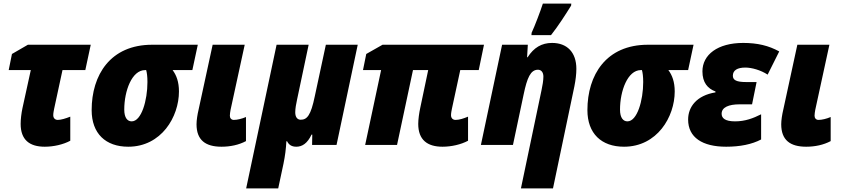

<svg xmlns="http://www.w3.org/2000/svg" viewBox="-20 -800 4660 1060"><path d="M227 10C276 10 329 -2 368 -23V-156C343 -146 317 -138 299 -138C285 -138 274 -147 274 -164C274 -176 277 -189 279 -200L325 -413H451L481 -553H134L46 -502L28 -413H150L104 -203C98 -175 94 -141 94 -116C94 -28 143 10 227 10Z M688 10C871 10 968 -155 968 -295C968 -348 954 -385 933 -413H1042L1072 -553H820C589 -553 486 -386 486 -192C486 -63 563 10 688 10ZM707 -130C684 -130 666 -149 666 -195C666 -298 708 -413 781 -413H787C791 -399 794 -378 794 -347C794 -246 761 -130 707 -130Z M1203 10C1251 10 1299 0 1338 -21V-154C1315 -144 1289 -138 1271 -138C1257 -138 1249 -148 1249 -161C1249 -172 1251 -181 1253 -194L1331 -553H1154L1076 -193C1070 -168 1065 -136 1065 -114C1065 -26 1115 10 1203 10Z M1339 240H1516L1545 104C1554 60 1559 21 1561 -20H1565C1575 0 1591 10 1616 10C1648 10 1677 -8 1700 -57H1704L1703 0H1838L1955 -553H1779L1718 -269C1696 -162 1675 -139 1640 -139C1622 -139 1610 -153 1610 -180C1610 -201 1615 -227 1620 -250L1684 -553H1507Z M2423 10C2472 10 2525 -2 2564 -23V-156C2540 -146 2516 -138 2495 -138C2481 -138 2470 -147 2470 -164C2470 -176 2473 -189 2475 -200L2521 -413H2623L2652 -553H2092L2002 -502L1984 -413H2084L1996 0H2172L2260 -413H2344L2300 -204C2294 -176 2289 -141 2289 -116C2289 -28 2339 10 2423 10Z M2914 -606H3022C3063 -658 3102 -719 3133 -769L3134 -780H2977C2965 -742 2932 -655 2915 -619ZM2856 240H3033L3151 -323C3158 -358 3162 -391 3162 -420C3162 -512 3110 -563 3028 -563C2970 -563 2927 -537 2893 -484H2890L2894 -553H2752L2635 0H2812L2871 -279C2890 -370 2909 -415 2950 -415C2968 -415 2980 -401 2980 -377C2980 -356 2975 -327 2970 -304Z M3425 10C3608 10 3705 -155 3705 -295C3705 -348 3691 -385 3670 -413H3779L3809 -553H3557C3326 -553 3223 -386 3223 -192C3223 -63 3300 10 3425 10ZM3444 -130C3421 -130 3403 -149 3403 -195C3403 -298 3445 -413 3518 -413H3524C3528 -399 3531 -378 3531 -347C3531 -246 3498 -130 3444 -130Z M3989 10C4065 10 4131 -3 4182 -30V-169C4138 -147 4094 -130 4038 -130C3981 -130 3964 -149 3964 -172C3964 -208 4004 -224 4063 -224H4132L4157 -347H4100C4045 -347 4026 -358 4026 -382C4026 -412 4051 -427 4095 -427C4130 -427 4180 -413 4218 -388L4282 -516C4224 -548 4162 -563 4083 -563C3942 -563 3858 -498 3858 -406C3858 -344 3887 -311 3930 -295V-290C3826 -273 3779 -210 3779 -140C3779 -41 3858 10 3989 10Z M4431 10C4479 10 4527 0 4566 -21V-154C4543 -144 4517 -138 4499 -138C4485 -138 4477 -148 4477 -161C4477 -172 4479 -181 4481 -194L4559 -553H4382L4304 -193C4298 -168 4293 -136 4293 -114C4293 -26 4343 10 4431 10Z"/></svg>

Font: Noto Sans UI SemiCondensed Black
Style: Italic
Weight: 900
Width: 4
Italic angle: -372°
Designer: Monotype Design Team
Foundry: Monotype Imaging Inc.
Version: Version 1.901